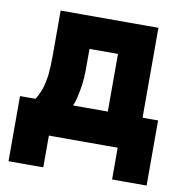

<svg xmlns="http://www.w3.org/2000/svg" viewBox="-75 -582 768 797"><g transform="rotate(10 309.0 -183.5)"><path d="M78.1 -130.9Q85.9 -143.6 91.8 -156.2Q97.7 -169.9 102.5 -183.6Q105.5 -196.3 108.4 -209Q111.3 -222.7 113.3 -235.4Q117.2 -275.4 117.2 -315.4Q117.2 -355.5 117.2 -395.5Q117.2 -411.1 117.2 -427.7Q117.2 -443.4 117.2 -460Q117.2 -472.7 117.2 -485.4Q117.2 -497.1 117.2 -509.8Q119.1 -509.8 122.1 -509.8Q124 -509.8 127 -509.8Q171.9 -509.8 215.8 -509.8Q260.7 -509.8 305.7 -509.8Q335.9 -509.8 366.2 -509.8Q396.5 -509.8 427.7 -509.8Q453.1 -509.8 478.5 -509.8Q503.9 -509.8 529.3 -509.8Q529.3 -507.8 529.3 -504.9Q529.3 -502.9 529.3 -500Q529.3 -457 529.3 -414.1Q529.3 -371.1 529.3 -327.1Q529.3 -297.9 529.3 -268.6Q529.3 -239.3 529.3 -209Q529.3 -189.5 529.3 -169.9Q529.3 -150.4 529.3 -130.9Q534.2 -130.9 539.1 -130.9Q543.9 -130.9 548.8 -130.9Q553.7 -130.9 559.6 -130.9Q564.5 -130.9 569.3 -130.9Q576.2 -130.9 582 -130.9Q588.9 -130.9 594.7 -130.9Q594.7 -128.9 594.7 -126Q594.7 -123 594.7 -121.1Q594.7 -91.8 594.7 -63.5Q594.7 -34.2 594.7 -4.9Q594.7 14.6 594.7 35.2Q594.7 54.7 594.7 74.2Q594.7 91.8 594.7 109.4Q594.7 127 594.7 143.6Q592.8 143.6 589.8 143.6Q587.9 143.6 585 143.6Q570.3 143.6 556.6 143.6Q542 143.6 527.3 143.6Q517.6 143.6 507.8 143.6Q498 143.6 488.3 143.6Q478.5 143.6 468.8 143.6Q459 143.6 449.2 143.6Q449.2 141.6 449.2 138.7Q449.2 136.7 449.2 133.8Q449.2 119.1 449.2 103.5Q449.2 87.9 449.2 73.2Q449.2 62.5 449.2 51.8Q449.2 42 449.2 31.2Q449.2 26.4 449.2 20.5Q449.2 15.6 449.2 9.8Q416 9.8 383.8 9.8Q350.6 9.8 318.4 9.8Q293.9 9.8 269.5 9.8Q245.1 9.8 221.7 9.8Q206.1 9.8 190.4 9.8Q174.8 9.8 159.2 9.8Q159.2 22.5 159.2 35.2Q159.2 47.9 159.2 60.5Q159.2 71.3 159.2 82Q159.2 91.8 159.2 102.5Q159.2 113.3 159.2 123Q159.2 133.8 159.2 143.6Q156.2 143.6 154.3 143.6Q151.4 143.6 149.4 143.6Q134.8 143.6 120.1 143.6Q106.4 143.6 91.8 143.6Q82 143.6 72.3 143.6Q62.5 143.6 52.7 143.6Q43 143.6 32.2 143.6Q22.5 143.6 12.7 143.6Q12.7 141.6 12.7 138.7Q12.7 136.7 12.7 133.8Q12.7 105.5 12.7 76.2Q12.7 46.9 12.7 17.6Q12.7 -2 12.7 -21.5Q12.7 -42 12.7 -61.5Q12.7 -79.1 12.7 -96.7Q12.7 -113.3 12.7 -130.9Q15.6 -130.9 17.6 -130.9Q20.5 -130.9 23.4 -130.9Q30.3 -130.9 37.1 -130.9Q43.9 -130.9 50.8 -130.9Q55.7 -130.9 60.5 -130.9Q65.4 -130.9 69.3 -130.9Q71.3 -130.9 73.2 -130.9Q74.2 -130.9 76.2 -130.9Q77.1 -130.9 77.1 -130.9Q78.1 -130.9 78.1 -130.9ZM262.7 -374Q262.7 -371.1 262.7 -369.1Q262.7 -366.2 262.7 -364.3Q262.7 -357.4 262.7 -350.6Q262.7 -343.8 262.7 -336.9Q262.7 -321.3 262.7 -312.5Q262.7 -303.7 262.7 -297.9Q262.7 -292 262.7 -286.1Q262.7 -280.3 262.7 -274.4Q262.7 -269.5 261.7 -264.6Q261.7 -258.8 261.7 -253.9Q260.7 -238.3 258.8 -223.6Q256.8 -209 253.9 -194.3Q251 -178.7 247.1 -162.1Q243.2 -146.5 236.3 -130.9Q243.2 -130.9 249 -130.9Q255.9 -130.9 261.7 -130.9Q275.4 -130.9 288.1 -130.9Q301.8 -130.9 315.4 -130.9Q332 -130.9 348.6 -130.9Q366.2 -130.9 382.8 -130.9Q382.8 -143.6 382.8 -156.2Q382.8 -169.9 382.8 -182.6Q382.8 -203.1 382.8 -223.6Q382.8 -244.1 382.8 -264.6Q382.8 -292 382.8 -319.3Q382.8 -346.7 382.8 -374Q377 -374 372.1 -374Q366.2 -374 360.4 -374Q349.6 -374 338.9 -374Q327.1 -374 316.4 -374Q305.7 -374 294.9 -374Q284.2 -374 273.4 -374Q270.5 -374 267.6 -374Q265.6 -374 262.7 -374Z"/></g></svg>

Font: LeFont
Style: Bold
Weight: 800
Designer: Leryon MEDIA
Version: Version 1.0